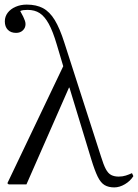

<svg xmlns="http://www.w3.org/2000/svg" viewBox="-20 -802 600 835"><path d="M554 -49 560 -36Q547 -15 523.5 -1Q500 13 477 13Q452 13 435 3Q418 -7 405 -33.5Q392 -60 377 -109L282 -421H280L95 0H18L12 -5L255 -514L227 -608Q210 -666 192 -698.5Q174 -731 152.5 -745Q131 -759 100 -759Q90 -759 82 -758Q74 -757 68 -754Q76 -740 81 -729.5Q86 -719 88.5 -711.5Q91 -704 91 -697Q91 -681 79.5 -670Q68 -659 50 -659Q27 -659 14 -672.5Q1 -686 1 -709Q1 -730 13.5 -746.5Q26 -763 48 -772.5Q70 -782 96 -782Q138 -782 167 -766.5Q196 -751 218 -715Q240 -679 260 -616L419 -122Q430 -86 440 -67Q450 -48 463.5 -41Q477 -34 496 -34Q513 -34 527 -38.5Q541 -43 554 -49Z"/></svg>

Font: Literata 60pt Light
Style: Regular
Weight: 300
Designer: Latin by Veronika Burian and Jose Scaglione. Greek by Irene Vlachou. Cyrillic by Vera Evstafieva.
Foundry: TypeTogether
Version: Version 3.103;gftools[0.9.29]